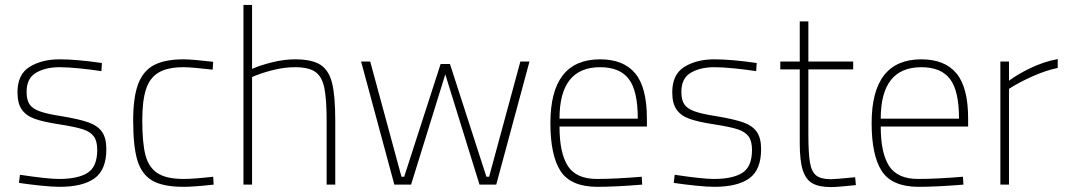

<svg xmlns="http://www.w3.org/2000/svg" viewBox="-20 -750 4333 780"><path d="M57 -7 61 -40Q173 -23 220 -23Q297 -23 336 -48Q375 -73 375 -141Q375 -177 361 -196Q347 -215 316 -225Q285 -235 220 -245Q155 -255 120.5 -267.5Q86 -280 68.5 -305Q51 -330 51 -375Q51 -448 100.5 -478.5Q150 -509 222 -509Q291 -509 394 -494L392 -461Q353 -467 304.5 -472Q256 -477 222 -477Q165 -477 126.5 -454.5Q88 -432 88 -377Q88 -345 99.5 -327Q111 -309 141 -298Q171 -287 230 -278Q302 -266 339 -253Q376 -240 394 -215Q412 -190 412 -144Q412 -60 364 -25.5Q316 9 222 9Q193 9 145 4Q97 -1 57 -7Z M521 -261Q521 -354 541 -408Q561 -462 605.5 -485.5Q650 -509 726 -509Q759 -509 846 -499L844 -467Q759 -477 726 -477Q662 -477 625.5 -456Q589 -435 573.5 -388.5Q558 -342 558 -261Q558 -169 571 -119.5Q584 -70 620 -46.5Q656 -23 726 -23Q767 -23 846 -32L848 0Q767 9 726 9Q642 9 598.5 -16.5Q555 -42 538 -99Q521 -156 521 -261Z M969 -730H1004V-470Q1037 -485 1086 -497Q1135 -509 1178 -509Q1247 -509 1281.5 -487Q1316 -465 1329 -413Q1342 -361 1342 -260V0H1307V-258Q1307 -348 1297.5 -393.5Q1288 -439 1261 -458Q1234 -477 1178 -477Q1134 -477 1085.5 -464.5Q1037 -452 1004 -437V0H969Z M1447 -500H1484L1611 -32H1622L1770 -490H1808L1956 -32H1967L2094 -500H2131L1996 0H1928L1789 -448L1650 0H1582Z M2216 -250Q2216 -509 2418 -509Q2513 -509 2560.5 -452Q2608 -395 2608 -269V-236H2253Q2253 -128 2287 -75.5Q2321 -23 2405 -23Q2479 -23 2587 -32L2589 0Q2481 9 2404 9Q2298 8 2257 -55.5Q2216 -119 2216 -250ZM2571 -268Q2571 -381 2534.5 -429Q2498 -477 2418 -477Q2253 -477 2253 -268Z M2717 -7 2721 -40Q2833 -23 2880 -23Q2957 -23 2996 -48Q3035 -73 3035 -141Q3035 -177 3021 -196Q3007 -215 2976 -225Q2945 -235 2880 -245Q2815 -255 2780.5 -267.5Q2746 -280 2728.5 -305Q2711 -330 2711 -375Q2711 -448 2760.5 -478.5Q2810 -509 2882 -509Q2951 -509 3054 -494L3052 -461Q3013 -467 2964.5 -472Q2916 -477 2882 -477Q2825 -477 2786.5 -454.5Q2748 -432 2748 -377Q2748 -345 2759.5 -327Q2771 -309 2801 -298Q2831 -287 2890 -278Q2962 -266 2999 -253Q3036 -240 3054 -215Q3072 -190 3072 -144Q3072 -60 3024 -25.5Q2976 9 2882 9Q2853 9 2805 4Q2757 -1 2717 -7Z M3229 -168V-468H3150V-500H3229V-663H3264V-500H3446V-468H3264V-206Q3264 -127 3270.5 -89.5Q3277 -52 3296 -37Q3315 -22 3356 -22Q3374 -22 3454 -30L3457 2Q3382 10 3356 10Q3308 10 3281 -5Q3254 -20 3241.5 -58Q3229 -96 3229 -168Z M3521 -250Q3521 -509 3723 -509Q3818 -509 3865.5 -452Q3913 -395 3913 -269V-236H3558Q3558 -128 3592 -75.5Q3626 -23 3710 -23Q3784 -23 3892 -32L3894 0Q3786 9 3709 9Q3603 8 3562 -55.5Q3521 -119 3521 -250ZM3876 -268Q3876 -381 3839.5 -429Q3803 -477 3723 -477Q3558 -477 3558 -268Z M4044 -500H4079V-422Q4113 -448 4167.5 -474Q4222 -500 4277 -510V-474Q4228 -464 4172.5 -439Q4117 -414 4079 -389V0H4044Z"/></svg>

Font: Cairo ExtraLight
Style: Regular
Weight: 275
Designer: Mohamed Gaber, Accademia di Belle Arti di Urbino and others
Foundry: Kief Type Foundry, Accademia di Belle Arti di Urbino and others
Version: Version 3.011